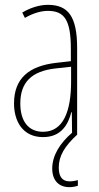

<svg xmlns="http://www.w3.org/2000/svg" viewBox="-20 -557 408 794"><path d="M223 136C223 88 247 48 299 0V-358C299 -489 262 -537 178 -537C144 -537 105 -525 72 -505L83 -483C121 -505 154 -512 178 -512C246 -512 273 -475 273 -355V-304L211 -297C101 -284 38 -234 38 -129C38 -57 73 10 158 10C234 10 262 -43 275 -93H277L278 -8C228 35 196 86 196 140C196 189 223 217 267 217C281 217 294 214 302 211V188C296 190 280 193 268 193C238 193 223 174 223 136ZM210 -274 274 -281V-220C274 -97 242 -12 158 -12C99 -12 64 -54 64 -129C64 -217 111 -263 210 -274Z"/></svg>

Font: Noto Sans Bengali ExtraCondensed Thin
Style: Regular
Weight: 100
Width: 2
Designer: Joana Ranito - Universal Thirst; Jelle Bosma - Monotype Design Team
Foundry: Universal Thirst ehf.
Version: Version 3.000